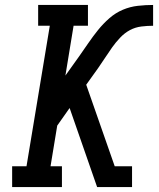

<svg xmlns="http://www.w3.org/2000/svg" viewBox="-20 -755 640 775"><path d="M29 0V-84H87L181 -651H134V-735H335V-651H277L244 -450L299 -527Q318 -554 336.5 -581Q355 -608 375.5 -633.5Q396 -659 421 -681Q446 -703 475.5 -715.5Q505 -728 536.5 -731.5Q568 -735 598 -735V-651Q575 -651 550.5 -648Q526 -645 504.5 -633.5Q483 -622 465 -603Q447 -584 432.5 -563.5Q418 -543 404 -521.5Q390 -500 376 -480L328 -413L443 -84H513V0H372L261 -319L211 -248L184 -84H230V0Z"/></svg>

Font: Iosevka Slab MdExObl
Style: Regular
Weight: 500
Width: 7
Italic angle: -9°
Monospace: yes
Designer: Belleve Invis
Foundry: Belleve Invis
Version: Version 11.1.1; ttfautohint (v1.8.3)